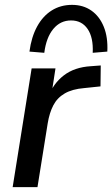

<svg xmlns="http://www.w3.org/2000/svg" viewBox="-20 -769 461 789"><path d="M32 0 110 -488H208L190 -371H179Q198 -425 242 -459Q286 -493 354 -497L394 -500L393 -414L326 -407Q277 -403 246 -385Q215 -367 199 -336Q183 -305 176 -262L134 0ZM162 -552 101 -557Q109 -617 132.5 -660Q156 -703 192.5 -726Q229 -749 276 -749Q322 -749 355.5 -725.5Q389 -702 406.5 -659Q424 -616 421 -557L361 -552Q364 -615 340 -650Q316 -685 272 -685Q228 -685 199 -650Q170 -615 162 -552Z"/></svg>

Font: Nunito Sans 12pt SemiBold
Style: Italic
Weight: 600
Italic angle: -9°
Designer: Vernon Adams
Foundry: Vernon Adams
Version: Version 3.101;gftools[0.9.27]